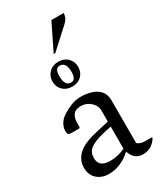

<svg xmlns="http://www.w3.org/2000/svg" viewBox="-230 -1017 948 1113"><g transform="rotate(-30 244.5 -460.0)"><path d="M156 10Q109 10 78 -17.5Q47 -45 47 -94Q47 -143 83.5 -179Q120 -215 206 -235L301 -257V-330Q301 -364 273.5 -388.5Q246 -413 211 -413Q173 -413 158 -392.5Q143 -372 143 -338V-310L138 -305H86Q71 -305 65.5 -310Q60 -315 60 -333Q60 -355 73 -378Q86 -401 113 -418Q141 -436 171.5 -448Q202 -460 237 -460Q272 -460 305.5 -450Q339 -440 360 -416.5Q381 -393 381 -351V-67Q388 -60 401 -55Q414 -50 437 -50H475L478 -48V-45Q466 -23 442.5 -6.5Q419 10 385 10Q354 10 334.5 -6.5Q315 -23 307 -50H301Q275 -24 236.5 -7Q198 10 156 10ZM125 -114Q125 -52 200 -52Q224 -52 247.5 -57Q271 -62 301 -75V-223Q221 -208 184 -191.5Q147 -175 136 -156Q125 -137 125 -114ZM225 -701Q264 -701 287.5 -677Q311 -653 311 -618Q311 -582 287.5 -558.5Q264 -535 225 -535Q187 -535 163 -558.5Q139 -582 139 -618Q139 -653 163 -677Q187 -701 225 -701ZM221 -677Q205 -677 197 -665Q189 -653 189 -625Q189 -559 230 -559Q263 -559 263 -611Q263 -677 221 -677ZM225 -753 312 -930H394Q394 -915 387.5 -900Q381 -885 361 -867L236 -753Z"/></g></svg>

Font: Spectral
Style: Regular
Weight: 400
Designer: Jean-Baptiste Levee
Foundry: Production Type
Version: Version 2.001